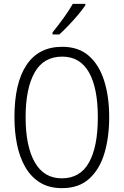

<svg xmlns="http://www.w3.org/2000/svg" viewBox="-20 -967 642 997"><path d="M547 -358Q547 -255 522.5 -172Q498 -89 444 -39.5Q390 10 302 10Q235 10 188 -19Q141 -48 111.5 -99Q82 -150 68.5 -216.5Q55 -283 55 -359Q55 -536 118 -630Q181 -724 303 -724Q388 -724 441.5 -677Q495 -630 521 -547.5Q547 -465 547 -358ZM113 -358Q113 -208 160.5 -124.5Q208 -41 301 -41Q396 -41 442 -123Q488 -205 488 -358Q488 -511 441.5 -592Q395 -673 303 -673Q206 -673 159.5 -590Q113 -507 113 -358ZM423 -939Q408 -917 384.5 -889Q361 -861 335 -834Q309 -807 288 -788H253V-799Q283 -836 310.5 -874Q338 -912 358 -947H423Z"/></svg>

Font: Noto Sans Khmer Condensed Light
Style: Regular
Weight: 300
Width: 3
Designer: Danh Hong and the Monotype Design Team
Foundry: Monotype Imaging Inc.
Version: Version 2.004; ttfautohint (v1.8.4.7-5d5b)